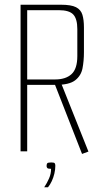

<svg xmlns="http://www.w3.org/2000/svg" viewBox="-20 -640 426 812"><path d="M67 -620H238Q281 -620 301.5 -609.5Q322 -599 328.5 -577.5Q335 -556 335 -524V-419Q335 -383 329 -351.5Q323 -320 298 -300.5Q273 -281 216 -281H95V0H67ZM327 11 212 -283 232 -287 240 -284 243 -277 354 1ZM213 -304Q258 -304 282.5 -326.5Q307 -349 307 -403V-517Q307 -560 290 -578.5Q273 -597 228 -597H95V-304ZM167 152Q179 134 187.5 114.5Q196 95 196 74Q183 74 180 70.5Q177 67 177 62Q177 55 179.5 51Q182 47 197 47Q209 47 211.5 50.5Q214 54 214 61Q214 77 210 94Q206 111 199 126Q192 141 183 152Z"/></svg>

Font: Smooch Sans Thin ExtraLight
Style: Regular
Weight: 250
Version: Version 1.010